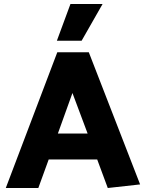

<svg xmlns="http://www.w3.org/2000/svg" viewBox="-20 -942 731 962"><path d="M333 -922H494L389 -738H265ZM343 -476 270 -273H419ZM425 -680 682 -18 520 0 467 -143H224L172 0H9L267 -680Z"/></svg>

Font: Palanquin Dark SemiBold
Style: Regular
Weight: 600
Designer: Pria Ravichandran
Version: Version 1.001